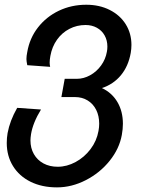

<svg xmlns="http://www.w3.org/2000/svg" viewBox="-20 -576 640 810"><path d="M8.5 27Q8.5 6 12 -14.5Q21.5 -66.5 52.5 -121L153 -114Q119 -58.5 111 -10.5Q108.5 5.5 108.5 16.5Q108.5 49 123 74.2Q137.5 99.5 163.5 113.5Q189.5 127.5 223.5 127.5Q262 127.5 299 107.5Q336 87.5 362 53Q388 18.5 395.5 -23.5Q398.5 -39.5 398.5 -54Q398.5 -87 385.8 -112.5Q373 -138 349.8 -152.2Q326.5 -166.5 296.5 -166.5H239L253 -243.5H304Q333 -243.5 360.2 -258.5Q387.5 -273.5 406.5 -299.8Q425.5 -326 431 -358Q433 -368 433 -379.5Q433 -406 421.2 -426.8Q409.5 -447.5 388.5 -459Q367.5 -470.5 341 -470.5Q304 -470.5 272.8 -454.2Q241.5 -438 220.5 -408.5Q199.5 -379 192.5 -340Q189.5 -323.5 189.5 -312.5Q189.5 -303.5 191.5 -294L95 -301Q91.5 -318.5 91.5 -327Q91.5 -339.5 95 -356.5Q105 -415 140.2 -460.2Q175.5 -505.5 228.5 -530.8Q281.5 -556 344 -556Q399.5 -556 443 -534Q486.5 -512 510.5 -473.5Q534.5 -435 534.5 -386.5Q534.5 -370 531.5 -352.5Q521.5 -296.5 490 -258.5Q458.5 -220.5 410 -204.5Q452.5 -184.5 475.5 -145.2Q498.5 -106 498.5 -54Q498.5 -32 494 -7Q483.5 51.5 442.5 102.5Q401.5 153.5 342 184Q282.5 214.5 220.5 214.5Q157 214.5 109 190.8Q61 167 34.8 124.5Q8.5 82 8.5 27Z"/></svg>

Font: JuliaMono Medium
Style: Italic
Weight: 500
Italic angle: -9°
Monospace: yes
Designer: cormullion
Foundry: corm
Version: Version 0.054; ttfautohint (v1.8.4)